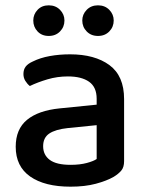

<svg xmlns="http://www.w3.org/2000/svg" viewBox="-20 -686 551 721"><path d="M343 -89V-216L234 -205Q188 -200 165 -184.5Q142 -169 142 -137Q142 -104 167 -85.5Q192 -67 245 -67Q280 -67 306 -74Q332 -81 343 -89ZM446 -314V-81Q446 -58 435.5 -45.5Q425 -33 407 -22Q381 -7 340 4Q299 15 245 15Q148 15 93.5 -23Q39 -61 39 -135Q39 -201 81.5 -236Q124 -271 204 -279L343 -293V-315Q343 -359 314.5 -379Q286 -399 235 -399Q195 -399 158 -388Q121 -377 92 -363Q82 -371 75 -382.5Q68 -394 68 -408Q68 -425 76.5 -436Q85 -447 103 -455Q131 -469 167 -475.5Q203 -482 243 -482Q336 -482 391 -441.5Q446 -401 446 -314ZM163 -551Q137 -551 121 -568Q105 -585 105 -609Q105 -632 121 -649Q137 -666 163 -666Q189 -666 205.5 -649Q222 -632 222 -609Q222 -585 205.5 -568Q189 -551 163 -551ZM348 -551Q322 -551 305.5 -568Q289 -585 289 -609Q289 -632 305.5 -649Q322 -666 348 -666Q374 -666 390.5 -649Q407 -632 407 -609Q407 -585 390.5 -568Q374 -551 348 -551Z"/></svg>

Font: Baloo 2 Latin Medium
Style: Regular
Weight: 500
Designer: Sarang Kulkarni and Ek Type
Foundry: Ek Type
Version: Version 1.001